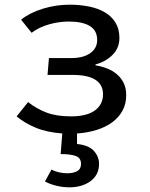

<svg xmlns="http://www.w3.org/2000/svg" viewBox="-20 -559 640 820"><path d="M326 141Q326 115 303 107Q280 99 239 99L246 11Q179 6 131.5 -14Q84 -34 51 -62L100 -123Q135 -95 178 -78.5Q221 -62 283 -62Q351 -62 385.5 -87.5Q420 -113 420 -156Q420 -239 290 -239H183L189 -311H284Q336 -311 365.5 -332Q395 -353 395 -388Q395 -429 363.5 -448Q332 -467 274 -467Q232 -467 189.5 -455Q147 -443 115 -419L70 -475Q108 -505 163.5 -522Q219 -539 278 -539Q322 -539 361 -531Q400 -523 428.5 -506Q457 -489 473.5 -462Q490 -435 490 -397Q490 -354 460.5 -324.5Q431 -295 388 -284V-280Q413 -276 436.5 -267Q460 -258 478.5 -242.5Q497 -227 508 -205Q519 -183 519 -152Q519 -115 503 -86Q487 -57 459 -36.5Q431 -16 392.5 -4Q354 8 309 11V56Q359 61 381 85.5Q403 110 403 141Q403 166 393 184.5Q383 203 365.5 215.5Q348 228 325.5 234.5Q303 241 278 241Q247 241 219.5 234Q192 227 172 216L200 165Q214 173 232 177Q250 181 267 181Q293 181 309.5 172Q326 163 326 141Z"/></svg>

Font: Wlorlttqgufhjawjgtejqphaquk
Style: Regular
Weight: 400
Monospace: yes
Designer: Carrois Corporate & Edenspiekermann
Foundry: Carrois Corporate GbR & Edenspiekermann AG
Version: Version 2.001